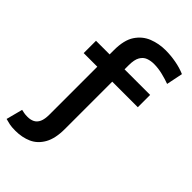

<svg xmlns="http://www.w3.org/2000/svg" viewBox="-288 -861 1136 1136"><g transform="rotate(45 280.0 -293.0)"><path d="M88 190Q56 190 38 186Q20 182 2 177L29 74Q38 76 50 78.5Q62 81 81 81Q106 81 124.5 71.5Q143 62 153 40Q163 18 163 -21V-421H49V-524H163V-560Q163 -644 194 -690.5Q225 -737 274.5 -756.5Q324 -776 380 -776Q423 -776 467 -768Q511 -760 548 -744L527 -641Q501 -651 463 -660.5Q425 -670 389 -670Q362 -670 339 -661.5Q316 -653 302 -629Q288 -605 288 -558V-524H502V-421H288V-25Q288 55 261 102.5Q234 150 189 170Q144 190 88 190Z"/></g></svg>

Font: Ubuntu Sans Mono SemiBold
Style: Regular
Weight: 600
Monospace: yes
Designer: Dalton Maag Ltd
Foundry: Dalton Maag Ltd
Version: Version 1.006